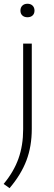

<svg xmlns="http://www.w3.org/2000/svg" viewBox="-28 -773 286 1024"><path d="M23 230.5 -8.5 208Q45.5 143 70.5 72.8Q95.5 2.5 95.5 -83.5V-540.5H141.5V-86Q141.5 7.5 113 82.8Q84.5 158 23 230.5ZM118.5 -681Q101.5 -681 91.2 -690.5Q81 -700 81 -716.5Q81 -733 91.2 -743Q101.5 -753 118.5 -753Q135.5 -753 145.8 -743Q156 -733 156 -716.5Q156 -700 145.8 -690.5Q135.5 -681 118.5 -681Z"/></svg>

Font: Encode Sans Exp XLt
Style: Regular
Weight: 200
Width: 7
Designer: Multiple Designers
Foundry: Impallari Type
Version: Version 3.002; ttfautohint (v1.8.3) -l 8 -r 50 -G 200 -x 14 